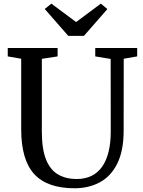

<svg xmlns="http://www.w3.org/2000/svg" viewBox="-20 -1000 768 1028"><path d="M379 8Q233 8 163.2 -68Q93.5 -144 93.5 -308V-685.5L21.5 -698V-743H288.5V-698L204 -685V-297Q204 -201 226.8 -145.2Q249.5 -89.5 291.5 -65.5Q333.5 -41.5 390 -41.5Q480.5 -41.5 526.8 -107.5Q573 -173.5 573 -296.5L572.5 -684.5L490 -698V-743H714.5V-698L642.5 -685.5L642 -301.5Q642 -193 608 -124.5Q574 -56 514.5 -24Q455 8 379 8ZM255 -980.5 387.5 -882 520 -980.5 555 -951.5 429.5 -808H345.5L219.5 -952Z"/></svg>

Font: Merriweather Text
Style: Regular
Weight: 400
Designer: Eben Sorkin
Foundry: Eben Sorkin
Version: Version 2.100; ttfautohint (v1.7.19-72a1) -l 8 -r 50 -G 200 